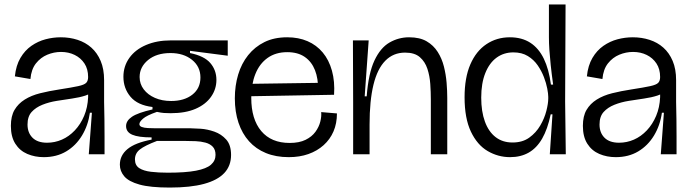

<svg xmlns="http://www.w3.org/2000/svg" viewBox="-20 -695 3111 865"><path d="M177 13Q137 13 103 -1.5Q69 -16 49 -47.5Q29 -79 29 -128Q29 -172 45.5 -200Q62 -228 91.5 -246.5Q121 -265 161 -275Q201 -285 247 -292Q305 -301 332.5 -307Q360 -313 368.5 -322Q377 -331 377 -348Q377 -384 360.5 -409Q344 -434 316.5 -447.5Q289 -461 255 -461Q223 -461 193 -448.5Q163 -436 142 -409.5Q121 -383 117 -339L47 -351Q52 -400 72 -434Q92 -468 121.5 -488.5Q151 -509 185 -518Q219 -527 254 -527Q294 -527 329.5 -515.5Q365 -504 391.5 -480.5Q418 -457 433.5 -420.5Q449 -384 449 -334V-235Q450 -196 450.5 -156.5Q451 -117 451 -78Q451 -39 451 0H380Q384 -48 387 -92.5Q390 -137 394 -187H385Q377 -130 349.5 -84.5Q322 -39 278.5 -13Q235 13 177 13ZM192 -52Q227 -52 259 -66Q291 -80 317 -107.5Q343 -135 359 -173Q375 -211 377 -257V-280L404 -289Q391 -273 365 -264.5Q339 -256 304.5 -251Q270 -246 235.5 -240.5Q201 -235 171 -223Q141 -211 122.5 -190.5Q104 -170 104 -134Q104 -97 126.5 -74.5Q149 -52 192 -52Z M745 150Q657 150 608.5 136.5Q560 123 540 99.5Q520 76 520 47Q520 5 554.5 -23.5Q589 -52 663 -66V-76Q604 -76 576 -88Q548 -100 548 -127Q548 -151 574.5 -169Q601 -187 667 -202V-213Q600 -221 568 -259Q536 -297 536 -349Q536 -397 563 -434.5Q590 -472 638.5 -492.5Q687 -513 749 -513H1006V-444L836 -466V-456Q900 -443 927.5 -411Q955 -379 955 -335Q955 -293 930.5 -258.5Q906 -224 860.5 -204.5Q815 -185 749 -185Q732 -185 718.5 -186Q705 -187 687 -191Q641 -175 624.5 -160.5Q608 -146 608 -136Q608 -127 618.5 -123Q629 -119 646.5 -118Q664 -117 683 -117H839Q854 -117 884 -115Q914 -113 945.5 -102Q977 -91 999 -66.5Q1021 -42 1021 3Q1021 52 990.5 84.5Q960 117 899 133.5Q838 150 745 150ZM736 83Q816 83 863 74Q910 65 930.5 47Q951 29 951 3Q951 -21 938.5 -34Q926 -47 905.5 -52.5Q885 -58 861.5 -59Q838 -60 815 -60H687Q632 -39 610 -21.5Q588 -4 588 23Q588 50 607.5 62.5Q627 75 660.5 79Q694 83 736 83ZM751 -240Q810 -240 846.5 -268.5Q883 -297 883 -346Q883 -395 845 -425.5Q807 -456 748 -456Q685 -456 647 -424.5Q609 -393 609 -348Q609 -317 627.5 -292.5Q646 -268 678 -254Q710 -240 751 -240Z M1281 13Q1223 13 1178 -5.5Q1133 -24 1102 -58.5Q1071 -93 1054.5 -142Q1038 -191 1038 -252Q1038 -309 1053 -359Q1068 -409 1098 -446.5Q1128 -484 1171.5 -505.5Q1215 -527 1274 -527Q1325 -527 1365.5 -509.5Q1406 -492 1434 -458.5Q1462 -425 1475.5 -376.5Q1489 -328 1485 -268L1084 -261V-317L1433 -322L1413 -290Q1414 -341 1399 -379Q1384 -417 1353 -438.5Q1322 -460 1274 -460Q1222 -460 1185.5 -434Q1149 -408 1130.5 -361.5Q1112 -315 1112 -254Q1112 -158 1157 -104.5Q1202 -51 1285 -51Q1328 -51 1356.5 -65Q1385 -79 1401 -101Q1417 -123 1423 -147Q1429 -171 1427 -190L1498 -184Q1498 -139 1482.5 -103Q1467 -67 1438 -41Q1409 -15 1369.5 -1Q1330 13 1281 13Z M1571 0V-232L1570 -513H1641L1623 -261H1632Q1640 -365 1667 -422.5Q1694 -480 1735 -503.5Q1776 -527 1823 -527Q1871 -527 1902 -509Q1933 -491 1952 -461Q1971 -431 1980 -395Q1989 -359 1992 -322.5Q1995 -286 1995 -254V0H1921V-247Q1921 -280 1918.5 -316.5Q1916 -353 1905.5 -385Q1895 -417 1871.5 -437.5Q1848 -458 1805 -458Q1752 -458 1716 -421.5Q1680 -385 1662.5 -313Q1645 -241 1645 -134V0Z M2278 13Q2224 13 2177 -14.5Q2130 -42 2101.5 -102Q2073 -162 2073 -257Q2073 -345 2099 -405Q2125 -465 2171.5 -496Q2218 -527 2277 -527Q2331 -527 2369 -502.5Q2407 -478 2430 -430.5Q2453 -383 2462 -314H2472Q2465 -364 2461 -402.5Q2457 -441 2455 -471Q2453 -501 2453 -527V-675H2528L2526 -238L2529 0H2457L2469 -180H2461Q2447 -113 2422.5 -70.5Q2398 -28 2362 -7.5Q2326 13 2278 13ZM2289 -53Q2334 -53 2364.5 -75Q2395 -97 2414 -129.5Q2433 -162 2441.5 -195.5Q2450 -229 2450 -251V-259Q2450 -272 2445.5 -296Q2441 -320 2430.5 -347.5Q2420 -375 2402.5 -400.5Q2385 -426 2358 -442.5Q2331 -459 2293 -459Q2250 -459 2217.5 -435.5Q2185 -412 2166.5 -366Q2148 -320 2148 -255Q2148 -193 2164.5 -147.5Q2181 -102 2212.5 -77.5Q2244 -53 2289 -53Z M2754 13Q2714 13 2680 -1.5Q2646 -16 2626 -47.5Q2606 -79 2606 -128Q2606 -172 2622.5 -200Q2639 -228 2668.5 -246.5Q2698 -265 2738 -275Q2778 -285 2824 -292Q2882 -301 2909.5 -307Q2937 -313 2945.5 -322Q2954 -331 2954 -348Q2954 -384 2937.5 -409Q2921 -434 2893.5 -447.5Q2866 -461 2832 -461Q2800 -461 2770 -448.5Q2740 -436 2719 -409.5Q2698 -383 2694 -339L2624 -351Q2629 -400 2649 -434Q2669 -468 2698.5 -488.5Q2728 -509 2762 -518Q2796 -527 2831 -527Q2871 -527 2906.5 -515.5Q2942 -504 2968.5 -480.5Q2995 -457 3010.5 -420.5Q3026 -384 3026 -334V-235Q3027 -196 3027.5 -156.5Q3028 -117 3028 -78Q3028 -39 3028 0H2957Q2961 -48 2964 -92.5Q2967 -137 2971 -187H2962Q2954 -130 2926.5 -84.5Q2899 -39 2855.5 -13Q2812 13 2754 13ZM2769 -52Q2804 -52 2836 -66Q2868 -80 2894 -107.5Q2920 -135 2936 -173Q2952 -211 2954 -257V-280L2981 -289Q2968 -273 2942 -264.5Q2916 -256 2881.5 -251Q2847 -246 2812.5 -240.5Q2778 -235 2748 -223Q2718 -211 2699.5 -190.5Q2681 -170 2681 -134Q2681 -97 2703.5 -74.5Q2726 -52 2769 -52Z"/></svg>

Font: Bricolage Grotesque 48pt Condensed ExtraBold Light
Style: Regular
Weight: 300
Version: Version 1.000;gftools[0.9.30]